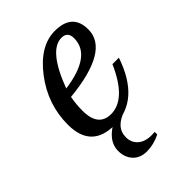

<svg xmlns="http://www.w3.org/2000/svg" viewBox="-207 -596 904 904"><g transform="rotate(-45 245.0 -144.0)"><path d="M210 15.1Q55.7 15.1 55.7 -142.1Q55.7 -277.8 140.1 -387.9Q224.6 -498 324.7 -498Q441.4 -498 441.4 -391.1Q441.4 -252 158.7 -224.1Q150.9 -181.2 150.9 -140.1Q150.9 -33.2 235.4 -33.2Q334.5 -33.2 405.8 -195.3H448.7Q377.4 15.1 210 15.1ZM170.9 -268.1Q364.7 -294.4 364.7 -409.2Q364.7 -453.1 323.7 -453.1Q240.2 -453.1 170.9 -268.1ZM292.5 -0.5Q207 25.9 207 93.3Q207 128.4 231.4 150.1Q255.9 171.9 299.8 171.9Q306.2 171.9 320.8 170.9V188Q275.4 210.4 230.5 210.4Q186.5 210.4 161.1 183.1Q135.7 155.8 135.7 112.8Q135.7 32.2 255.4 -15.1Z"/></g></svg>

Font: Munson
Style: Italic
Weight: 400
Italic angle: -12°
Designer: Paul James MIller
Foundry: High-Logic / Made with FontCreator
Version: Version 2.10;May 5, 2019;FontCreator 11.5.0.2430 64-bit